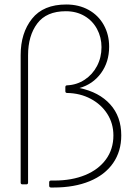

<svg xmlns="http://www.w3.org/2000/svg" viewBox="-20 -808 609 855"><path d="M275 -788Q331 -788 374.5 -764Q418 -740 442 -697Q466 -654 466 -600Q466 -532 430 -482.5Q394 -433 334 -416Q421 -398 470.5 -343.5Q520 -289 520 -205Q520 -134 483.5 -81.5Q447 -29 379 -1Q311 27 219 27H207Q199 27 199 19V4Q199 -4 207 -4H222Q300 -4 359.5 -28.5Q419 -53 452 -98.5Q485 -144 485 -205Q485 -258 458 -300.5Q431 -343 384 -368Q337 -393 279 -394Q271 -394 271 -402V-420Q271 -428 279 -428Q322 -430 357 -453Q392 -476 412 -514Q432 -552 432 -598Q432 -642 412 -679Q392 -716 356 -737Q320 -758 273 -758Q187 -758 146 -703.5Q105 -649 105 -562V5Q105 13 97 13H80Q72 13 72 5V-563Q72 -661 122.5 -724.5Q173 -788 275 -788Z"/></svg>

Font: LINE Seed JP_TTF Thin
Style: Regular
Weight: 250
Designer: LY Corporation & Fontrix & Fontworks
Version: Version 1.008